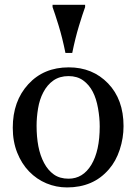

<svg xmlns="http://www.w3.org/2000/svg" viewBox="-20 -781 579 815"><path d="M504.4 -245.6Q504.4 -194.8 488.3 -145.8Q472.2 -96.7 442.4 -62.5Q408.7 -23.4 364.3 -4.4Q319.8 14.6 264.6 14.6Q218.8 14.6 177.2 -2.7Q135.7 -20 103.5 -53.2Q71.8 -85.9 53 -133.1Q34.2 -180.2 34.2 -238.8Q34.2 -351.6 99.9 -423.3Q165.5 -495.1 272 -495.1Q373 -495.1 438.7 -427Q504.4 -358.9 504.4 -245.6ZM403.3 -244.6Q403.3 -281.2 396 -322Q388.7 -362.8 374 -391.1Q358.4 -421.4 333 -439.7Q307.6 -458 271 -458Q233.4 -458 206.8 -439.5Q180.2 -420.9 163.6 -388.7Q147.9 -358.9 141.6 -320.8Q135.3 -282.7 135.3 -247.1Q135.3 -200.2 142.8 -160.4Q150.4 -120.6 167 -89.4Q183.6 -58.1 208.7 -40.3Q233.9 -22.5 271 -22.5Q332 -22.5 367.7 -81.5Q403.3 -140.6 403.3 -244.6ZM341.3 -751Q330.6 -721.7 315.2 -671.1Q299.8 -620.6 286.6 -556.2H257.8Q244.6 -621.6 228.5 -673.6Q212.4 -725.6 203.1 -751V-760.7H341.3Z"/></svg>

Font: UniBurma_GGSerif
Style: Book
Weight: 400
Designer: Victor San Kho Lin (for Burmese only and related typography optimization with it)
Foundry: http://www.unimm.org
Version: 2.0